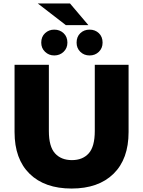

<svg xmlns="http://www.w3.org/2000/svg" viewBox="-20 -1074 826 1108"><path d="M393 14Q238 14 151 -71Q64 -156 64 -312V-700H262V-318Q262 -228 297.5 -189Q333 -150 395 -150Q457 -150 492 -189Q527 -228 527 -318V-700H722V-312Q722 -156 635 -71Q548 14 393 14ZM497 -754Q465 -754 443.5 -775Q422 -796 422 -828Q422 -862 443.5 -882.5Q465 -903 497 -903Q529 -903 550.5 -882.5Q572 -862 572 -828Q572 -796 550.5 -775Q529 -754 497 -754ZM293 -754Q262 -754 240 -775Q218 -796 218 -828Q218 -862 240 -882.5Q262 -903 293 -903Q325 -903 347 -882.5Q369 -862 369 -828Q369 -796 347 -775Q325 -754 293 -754ZM360 -929 198 -1054H384L490 -929Z"/></svg>

Font: Montserrat Thin ExtraBold
Style: Regular
Weight: 800
Version: Version 9.000